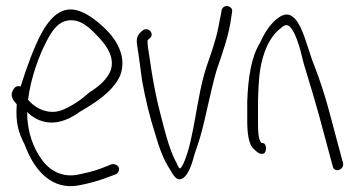

<svg xmlns="http://www.w3.org/2000/svg" viewBox="-20 -592 1198 643"><path d="M22 -287C13 -270 26 -253 36 -243V-240C32 -183 41 -149 63 -107C95 -19 155 45 243 29C269 24 302 16 329 6L367 -8C372 -10 375 -14 377 -18C385 -34 367 -45 354 -42L316 -27C292 -18 264 -12 240 -7C190 3 147 -20 121 -56C94 -93 71 -145 71 -217C90 -198 113 -185 143 -182C183 -178 220 -198 248 -218C294 -245 356 -282 382 -338C405 -397 374 -452 342 -486C313 -516 278 -544 246 -555C186 -576 147 -532 118 -479C94 -434 69 -366 49 -302C34 -308 26 -296 22 -287ZM74 -258C83 -332 111 -407 137 -456C156 -492 175 -518 206 -523C250 -531 283 -497 315 -462C338 -437 367 -396 349 -352C336 -324 308 -300 280 -283C252 -258 224 -239 192 -225C146 -205 100 -227 74 -258Z M439 -442C445 -406 450 -363 456 -321C466 -265 482 -198 499 -146C512 -100 528 -56 549 -25C561 -4 573 19 595 3C612 -9 624 -46 632 -77C638 -95 645 -114 651 -135C671 -206 685 -288 706 -359C725 -414 748 -478 755 -538L757 -551C758 -556 758 -560 755 -564C745 -577 725 -573 722 -557L720 -544C718 -535 715 -522 712 -504C704 -461 687 -413 672 -370C637 -264 632 -132 596 -48C592 -39 587 -28 581 -28C579 -31 575 -36 572 -45C544 -94 527 -174 509 -243C497 -295 488 -348 481 -398C477 -423 474 -439 474 -457C479 -462 488 -467 488 -476C488 -485 480 -494 470 -494C465 -494 461 -493 458 -490C444 -479 435 -468 439 -442Z M808 -190C808 -150 811 -108 832 -91C842 -82 848 -77 854 -77H860C866 -77 871 -85 871 -95C871 -105 866 -113 860 -113H856C844 -123 844 -158 844 -190V-253C845 -274 845 -295 847 -318C852 -401 879 -465 917 -495C931 -507 940 -515 954 -499C961 -491 968 -477 975 -458C983 -436 990 -410 997 -380C1023 -294 1039 -243 1068 -133L1094 -36C1099 -11 1133 -23 1129 -45L1103 -142C1074 -254 1059 -305 1025 -392C1007 -444 993 -501 969 -528C947 -552 927 -545 905 -527C883 -508 865 -481 851 -449C821 -401 811 -331 808 -253Z"/></svg>

Font: Stray Cat
Style: SuCn
Weight: 400
Version: Version 1.0